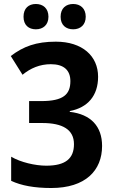

<svg xmlns="http://www.w3.org/2000/svg" viewBox="-20 -933 581 963"><path d="M98 -849C98 -807 124 -786 160 -786C196 -786 223 -808 223 -849C223 -891 196 -913 160 -913C124 -913 98 -892 98 -849ZM284 -849C284 -807 311 -786 347 -786C383 -786 410 -808 410 -849C410 -891 383 -913 347 -913C311 -913 284 -892 284 -849ZM472 -548C472 -652 393 -724 260 -724C161 -724 97 -700 34 -652L93 -558C133 -591 180 -611 235 -611C300 -611 333 -581 333 -526C333 -459 297 -426 187 -426H126V-316H192C294 -316 351 -283 351 -210C351 -138 309 -102 212 -102C157 -102 83 -119 36 -147V-26C87 -2 153 10 237 10C409 10 492 -78 492 -201C492 -299 436 -360 330 -372V-376C420 -393 472 -453 472 -548Z"/></svg>

Font: Noto Sans Display SemiCondensed
Style: Bold
Weight: 700
Width: 4
Designer: Monotype Design Team
Foundry: Monotype Imaging Inc.
Version: Version 1.900